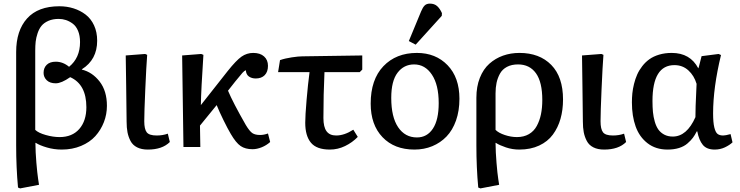

<svg xmlns="http://www.w3.org/2000/svg" viewBox="-20 -817 4111 1067"><path d="M91.8 230 80.1 225.1Q69.8 113.3 69.8 -8.8V-527.8Q69.8 -647 130.6 -714.6Q191.4 -782.2 310.1 -782.2Q351.6 -782.2 388.7 -770.5Q425.8 -758.8 455.6 -736.1Q485.4 -713.4 502.7 -676Q520 -638.7 520 -590.8Q520 -485.4 435.1 -432.1V-430.2Q493.2 -416 533.7 -363.8Q574.2 -311.5 574.2 -229Q574.2 -181.6 557.4 -138.2Q540.5 -94.7 509.8 -60.5Q479 -26.4 430.4 -6.1Q381.8 14.2 323.2 14.2Q279.8 14.2 240 2.4Q200.2 -9.3 179.2 -22.9H176.8Q177.2 28.8 182.1 86.9Q187 145 191.9 177.7L196.8 210ZM311 -55.2Q381.3 -55.2 420.7 -100.3Q460 -145.5 460 -221.2Q460 -348.1 370.1 -388.2Q321.3 -354 290 -354Q257.3 -354 239.7 -371.1Q222.2 -388.2 222.2 -412.1Q222.2 -439.9 239.7 -457Q257.3 -474.1 290 -474.1Q330.1 -474.1 363.8 -445.8Q424.8 -495.1 424.8 -583Q424.8 -619.1 413.8 -645.5Q402.8 -671.9 384.3 -685.5Q365.7 -699.2 346.4 -705.6Q327.1 -711.9 306.2 -711.9Q273.4 -711.9 249 -701.2Q224.6 -690.4 210.9 -673.8Q197.3 -657.2 189 -632.6Q180.7 -607.9 178.2 -585.4Q175.8 -563 175.8 -535.2V-95.2Q193.8 -78.1 234.4 -66.7Q274.9 -55.2 311 -55.2Z M801.8 14.2Q766.1 14.2 741.7 1.7Q717.3 -10.7 705.3 -33.7Q693.4 -56.6 688.5 -82Q683.6 -107.4 683.6 -141.1Q683.6 -176.8 681.2 -338.6Q678.7 -500.5 678.7 -508.8L786.6 -517.1L797.9 -512.2Q793 -450.2 787.4 -320.6Q781.7 -190.9 781.7 -143.1Q781.7 -99.6 795.4 -81.8Q809.1 -64 850.6 -64Q884.3 -64 912.6 -74.2L923.8 -27.8Q881.8 14.2 801.8 14.2Z M1383.3 12.2Q1343.3 12.2 1317.4 -5.4Q1291.5 -22.9 1262.2 -73.2Q1245.6 -101.1 1221.9 -149.4Q1198.2 -197.8 1184.1 -232.9L1091.3 -119.1L1093.3 0H999.5L992.2 -508.8L1098.1 -517.1L1110.4 -512.2Q1097.7 -319.3 1096.2 -232.9L1245.1 -421.9Q1292.5 -481.4 1322 -502.2Q1351.6 -522.9 1387.2 -522.9Q1425.8 -522.9 1447.5 -503.4Q1469.2 -483.9 1469.2 -451.2Q1469.2 -418 1451.2 -399.4Q1433.1 -380.9 1401.4 -380.9Q1378.9 -380.9 1363.3 -391.8Q1347.7 -402.8 1346.2 -426.8Q1337.9 -423.8 1327.4 -412.4Q1316.9 -400.9 1287.1 -363.8L1247.1 -313Q1274.9 -246.6 1346.2 -122.1Q1367.2 -87.4 1382.6 -77.1Q1397.9 -66.9 1425.3 -66.9Q1446.8 -66.9 1469.2 -75.2L1481.4 -27.8Q1460.9 -9.3 1434.3 1.5Q1407.7 12.2 1383.3 12.2Z M1813 14.2Q1739.7 14.2 1708 -23.9Q1676.3 -62 1676.3 -134.8Q1676.3 -173.8 1683.8 -262.2Q1691.4 -350.6 1700.2 -416H1525.4L1536.1 -482.9Q1564 -492.7 1601.6 -498.3Q1639.2 -503.9 1659.2 -503.9L1993.2 -508.8V-430.2L1979 -416H1783.2Q1777.3 -291.5 1777.3 -161.1Q1777.3 -111.3 1794.7 -87.6Q1812 -64 1848.1 -64Q1893.6 -64 1943.4 -96.2L1968.3 -56.2Q1938 -24.9 1897.7 -5.4Q1857.4 14.2 1813 14.2Z M2290 -568.8 2252 -588.9 2320.3 -753.9Q2329.6 -776.4 2340.1 -786.6Q2350.6 -796.9 2369.1 -796.9Q2394 -796.9 2409.4 -783Q2424.8 -769 2436 -744.1L2435.1 -729ZM2283.2 14.2Q2171.4 14.2 2105.7 -54.7Q2040 -123.5 2040 -241.2Q2040 -375 2110.6 -449Q2181.2 -522.9 2296.9 -522.9Q2401.4 -522.9 2467.3 -454.6Q2533.2 -386.2 2533.2 -268.1Q2533.2 -201.2 2514.2 -147.2Q2495.1 -93.3 2461.4 -58.3Q2427.7 -23.4 2382.3 -4.6Q2336.9 14.2 2283.2 14.2ZM2296.9 -53.2Q2353.5 -53.2 2385.7 -102.1Q2418 -150.9 2418 -244.1Q2418 -345.7 2380.1 -402.3Q2342.3 -459 2281.2 -459Q2224.6 -459 2189.5 -413.1Q2154.3 -367.2 2154.3 -272.9Q2154.3 -166.5 2192.6 -109.9Q2231 -53.2 2296.9 -53.2Z M2649.9 230 2637.7 225.1Q2627.4 113.3 2627.4 -8.8V-273.9Q2627.4 -335.9 2646.7 -384.5Q2666 -433.1 2699.5 -462.9Q2732.9 -492.7 2775.4 -507.8Q2817.9 -522.9 2866.7 -522.9Q2978 -522.9 3043.5 -456.3Q3108.9 -389.6 3108.9 -264.2Q3108.9 -206.1 3095 -157Q3081.1 -107.9 3052.5 -69.1Q3023.9 -30.3 2976.3 -8.1Q2928.7 14.2 2865.7 14.2Q2827.6 14.2 2791.7 2.2Q2755.9 -9.8 2735.8 -22.9H2733.9Q2734.4 29.8 2739.3 88.1Q2744.1 146.5 2749 178.2L2753.9 210ZM2852.5 -55.2Q2891.1 -55.2 2919.2 -71.5Q2947.3 -87.9 2963.1 -117.2Q2979 -146.5 2986.3 -182.1Q2993.7 -217.8 2993.7 -261.2Q2993.7 -360.8 2958.5 -409.9Q2923.3 -459 2858.9 -459Q2822.8 -459 2797.1 -445.3Q2771.5 -431.6 2758.3 -407.5Q2745.1 -383.3 2739.5 -356.7Q2733.9 -330.1 2733.9 -297.9V-95.2Q2751 -78.1 2785.4 -66.7Q2819.8 -55.2 2852.5 -55.2Z M3337.4 14.2Q3301.8 14.2 3277.3 1.7Q3252.9 -10.7 3241 -33.7Q3229 -56.6 3224.1 -82Q3219.2 -107.4 3219.2 -141.1Q3219.2 -176.8 3216.8 -338.6Q3214.4 -500.5 3214.4 -508.8L3322.3 -517.1L3333.5 -512.2Q3328.6 -450.2 3323 -320.6Q3317.4 -190.9 3317.4 -143.1Q3317.4 -99.6 3331.1 -81.8Q3344.7 -64 3386.2 -64Q3419.9 -64 3448.2 -74.2L3459.5 -27.8Q3417.5 14.2 3337.4 14.2Z M3689.9 14.2Q3624 14.2 3578.6 -21Q3533.2 -56.2 3512.5 -114Q3491.7 -171.9 3491.7 -248Q3491.7 -273.4 3494.1 -298.1Q3496.6 -322.8 3503.4 -350.6Q3510.3 -378.4 3521 -402.6Q3531.7 -426.8 3549.1 -449.2Q3566.4 -471.7 3588.9 -487.8Q3611.3 -503.9 3643.1 -513.4Q3674.8 -522.9 3712.9 -522.9Q3815.9 -522.9 3860.8 -437L3863.8 -445.8L3878.9 -504.9L3973.6 -517.1L3986.8 -511.2Q3942.9 -329.6 3942.9 -187Q3942.9 -136.2 3949.7 -108.6Q3956.5 -81.1 3968 -72.5Q3979.5 -64 3999 -64Q4011.7 -64 4040 -71.8L4050.8 -25.9Q4034.2 -10.3 4008.1 2Q3981.9 14.2 3951.7 14.2Q3907.2 14.2 3885.7 -12Q3864.3 -38.1 3855 -86.9H3852.1Q3841.8 -66.4 3830.6 -51.3Q3819.3 -36.1 3800.5 -19.8Q3781.7 -3.4 3753.7 5.4Q3725.6 14.2 3689.9 14.2ZM3718.8 -58.1Q3796.9 -58.1 3844.7 -166Q3843.8 -199.2 3851.1 -351.1Q3837.4 -397 3805.4 -426Q3773.4 -455.1 3728 -455.1Q3606 -455.1 3606 -255.9Q3606 -221.7 3608.6 -194.3Q3611.3 -167 3618.9 -140.6Q3626.5 -114.3 3638.9 -96.9Q3651.4 -79.6 3671.6 -68.8Q3691.9 -58.1 3718.8 -58.1Z"/></svg>

Font: Literata Book Medium
Style: Regular
Weight: 500
Designer: Latin by Veronika Burian and Jose Scaglione. Greek by Irene Vlachou. Cyrillic by Vera Evstafieva
Foundry: TypeTogether
Version: Version 2.003;PS 002.003;hotconv 1.0.88;makeotf.lib2.5.64775